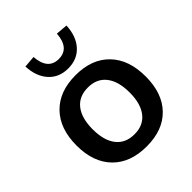

<svg xmlns="http://www.w3.org/2000/svg" viewBox="-217 -921 1066 1066"><g transform="rotate(-45 315.5 -388.0)"><path d="M317.4 -549.8Q444.3 -549.8 516.1 -475.6Q587.9 -401.4 587.9 -269.5Q587.9 -137.7 516.6 -64Q445.3 9.8 317.4 9.8Q189.5 9.8 117.2 -64Q44.9 -137.7 44.9 -269.5Q44.9 -401.4 117.2 -475.6Q189.5 -549.8 317.4 -549.8ZM154.3 -780.3 223.6 -786.1Q231.4 -678.7 315.4 -678.7Q399.4 -678.7 407.2 -786.1L476.6 -780.3Q472.7 -699.2 429.7 -651.9Q386.7 -604.5 315.4 -604.5Q244.1 -604.5 201.2 -651.9Q158.2 -699.2 154.3 -780.3ZM317.4 -85.9Q386.7 -85.9 424.3 -133.8Q461.9 -181.6 461.9 -269.5Q461.9 -357.4 424.3 -405.3Q386.7 -453.1 317.4 -453.1Q247.1 -453.1 209.5 -405.3Q171.9 -357.4 171.9 -269.5Q171.9 -181.6 209.5 -133.8Q247.1 -85.9 317.4 -85.9Z"/></g></svg>

Font: Min Sans SemiBold
Style: Regular
Weight: 600
Designer: Jinseong-Kim, NotoSansCJK, Nunito
Foundry: Jinseong-Kim
Version: Version 1.400;Glyphs 3.1.2 (3151)